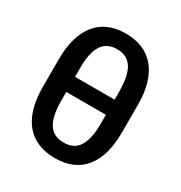

<svg xmlns="http://www.w3.org/2000/svg" viewBox="-171 -844 923 979"><g transform="rotate(30 290.0 -355.0)"><path d="M290.5 10.5Q236.5 10.5 193.5 -6.8Q150.5 -24 120 -59Q89.5 -94 73.2 -147.5Q57 -201 57 -274V-436Q57 -504.5 72 -557.5Q87 -610.5 116.2 -647Q145.5 -683.5 189 -702.2Q232.5 -721 289.5 -721Q343 -721 386 -703.5Q429 -686 459.5 -650.5Q490 -615 506.2 -561.5Q522.5 -508 522.5 -436V-274Q522.5 -136 463.2 -62.8Q404 10.5 290.5 10.5ZM406.5 -400V-436Q406.5 -458.5 405 -478Q401.5 -554 373.2 -591.8Q345 -629.5 290 -629.5Q230 -629.5 201.8 -586.2Q173.5 -543 173.5 -453V-400ZM290.5 -80.5Q351 -80.5 378.8 -125Q406.5 -169.5 406.5 -258V-311H173.5V-258Q173.5 -168 201.8 -124.2Q230 -80.5 290.5 -80.5Z"/></g></svg>

Font: Roberto Sans Medium
Style: Regular
Weight: 500
Designer: Google (font) & Cristiano Sobral (main changes)
Version: Version 1.000;October 12, 2021;FontCreator 14.0.0.2814 64-bi